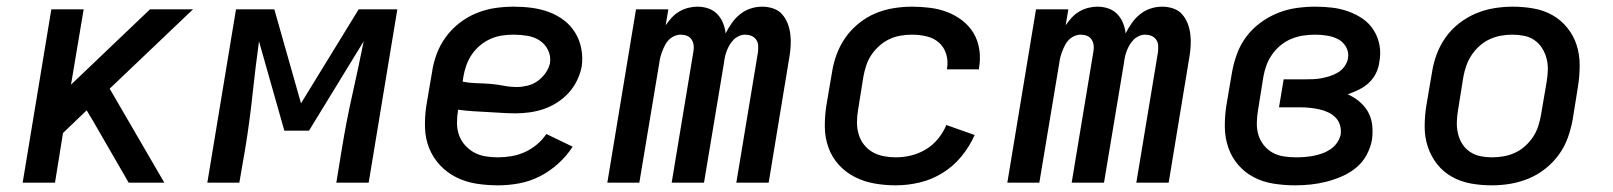

<svg xmlns="http://www.w3.org/2000/svg" viewBox="-20 -548 4840 576"><path d="M48 0 134 -520H231L193 -294L430 -520H559L309 -282L473 0H366L258 -187L240 -217L169 -149L145 0Z M602 0 688 -520H803L883 -238L1056 -520H1172L1086 0H989L1006 -104Q1019 -184 1037 -264Q1055 -344 1071 -424L907 -156H833L757 -424Q746 -344 737.5 -264Q729 -184 716 -104L698 0Z M1474 8Q1441 8 1409 3Q1377 -2 1349 -16Q1321 -30 1300 -52.5Q1279 -75 1267.5 -103.5Q1256 -132 1255 -165Q1254 -198 1259 -231L1276 -331Q1280 -359 1290 -386Q1300 -413 1317.5 -437Q1335 -461 1359 -479.5Q1383 -498 1410.5 -509Q1438 -520 1466 -524Q1494 -528 1521 -528Q1549 -528 1575.5 -524.5Q1602 -521 1626.5 -512Q1651 -503 1671.5 -487.5Q1692 -472 1705.5 -450Q1719 -428 1724 -401.5Q1729 -375 1725 -348Q1721 -327 1711 -306.5Q1701 -286 1686 -269.5Q1671 -253 1651.5 -240.5Q1632 -228 1611.5 -221Q1591 -214 1569.5 -211Q1548 -208 1527 -208Q1505 -208 1483.5 -209.5Q1462 -211 1440.5 -212Q1419 -213 1397 -214.5Q1375 -216 1354 -219V-217Q1351 -198 1351 -179Q1351 -160 1357 -143Q1363 -126 1375 -112.5Q1387 -99 1402.5 -90.5Q1418 -82 1436.5 -79Q1455 -76 1474 -76Q1494 -76 1514.5 -79.5Q1535 -83 1554 -91.5Q1573 -100 1590 -114Q1607 -128 1619 -146L1698 -108Q1680 -80 1654.5 -57Q1629 -34 1599.5 -19Q1570 -4 1538 2Q1506 8 1474 8ZM1531 -287Q1546 -287 1562.5 -291Q1579 -295 1593 -305Q1607 -315 1617 -329.5Q1627 -344 1630 -359Q1633 -380 1624 -398Q1615 -416 1599 -426.5Q1583 -437 1562.5 -440.5Q1542 -444 1522 -444Q1504 -444 1486.5 -441.5Q1469 -439 1452 -431.5Q1435 -424 1420.5 -412Q1406 -400 1395.5 -384.5Q1385 -369 1379 -352Q1373 -335 1370 -317L1368 -303Q1388 -299 1408.5 -298.5Q1429 -298 1449.5 -296.5Q1470 -295 1490 -291Q1510 -287 1531 -287Z M1802 0 1888 -520H1985L1977 -472Q1985 -484 1995 -495Q2005 -506 2018 -513.5Q2031 -521 2045 -524.5Q2059 -528 2072 -528Q2072 -528 2072 -528Q2072 -528 2072 -528Q2090 -528 2105.5 -522.5Q2121 -517 2132 -505.5Q2143 -494 2149 -479Q2155 -464 2157 -448Q2165 -464 2175.5 -479Q2186 -494 2200.5 -505.5Q2215 -517 2232 -522.5Q2249 -528 2266 -528Q2266 -528 2266 -528Q2266 -528 2266 -528Q2284 -528 2300 -522.5Q2316 -517 2326.5 -505Q2337 -493 2343 -477.5Q2349 -462 2351 -445Q2353 -428 2352 -410.5Q2351 -393 2348 -376L2286 0H2189L2254 -392Q2255 -402 2254.5 -411.5Q2254 -421 2248.5 -429Q2243 -437 2234 -440.5Q2225 -444 2215 -444Q2206 -444 2197 -440Q2188 -436 2181 -429Q2174 -422 2169 -413.5Q2164 -405 2160.5 -396Q2157 -387 2155 -378Q2153 -369 2152 -360L2092 0H1995L2060 -392Q2062 -402 2061 -411.5Q2060 -421 2055 -429Q2050 -437 2041 -440.5Q2032 -444 2022 -444Q2013 -444 2003.5 -440Q1994 -436 1987 -429Q1980 -422 1975.5 -413.5Q1971 -405 1967.5 -396Q1964 -387 1961.5 -378Q1959 -369 1958 -360L1898 0Z M2667 8Q2635 8 2603.5 2.5Q2572 -3 2544.5 -17Q2517 -31 2496.5 -53.5Q2476 -76 2465.5 -105Q2455 -134 2454.5 -166Q2454 -198 2459 -231L2476 -331Q2480 -358 2490 -385Q2500 -412 2516.5 -435.5Q2533 -459 2556.5 -478Q2580 -497 2606.5 -508Q2633 -519 2661 -523.5Q2689 -528 2716 -528Q2743 -528 2770.5 -524.5Q2798 -521 2822.5 -511.5Q2847 -502 2867.5 -486Q2888 -470 2901 -448Q2914 -426 2918 -399Q2922 -372 2917 -344Q2917 -343 2917 -342Q2917 -341 2917 -340H2821Q2821 -341 2821 -341.5Q2821 -342 2821 -342Q2825 -365 2818.5 -386Q2812 -407 2796.5 -420.5Q2781 -434 2759.5 -439Q2738 -444 2716 -444Q2699 -444 2681.5 -441Q2664 -438 2648 -430.5Q2632 -423 2618 -410.5Q2604 -398 2594 -383Q2584 -368 2578.5 -351Q2573 -334 2570 -317L2554 -217Q2551 -199 2551 -180.5Q2551 -162 2556 -145Q2561 -128 2572 -114Q2583 -100 2598 -91.5Q2613 -83 2631 -79.5Q2649 -76 2667 -76Q2690 -76 2713 -81.5Q2736 -87 2757 -99.5Q2778 -112 2794 -131.5Q2810 -151 2819 -173L2904 -143Q2889 -109 2864.5 -79Q2840 -49 2807.5 -29Q2775 -9 2739 -0.5Q2703 8 2667 8Z M3002 0 3088 -520H3185L3177 -472Q3185 -484 3195 -495Q3205 -506 3218 -513.5Q3231 -521 3245 -524.5Q3259 -528 3272 -528Q3272 -528 3272 -528Q3272 -528 3272 -528Q3290 -528 3305.5 -522.5Q3321 -517 3332 -505.5Q3343 -494 3349 -479Q3355 -464 3357 -448Q3365 -464 3375.5 -479Q3386 -494 3400.5 -505.5Q3415 -517 3432 -522.5Q3449 -528 3466 -528Q3466 -528 3466 -528Q3466 -528 3466 -528Q3484 -528 3500 -522.5Q3516 -517 3526.5 -505Q3537 -493 3543 -477.5Q3549 -462 3551 -445Q3553 -428 3552 -410.5Q3551 -393 3548 -376L3486 0H3389L3454 -392Q3455 -402 3454.5 -411.5Q3454 -421 3448.5 -429Q3443 -437 3434 -440.5Q3425 -444 3415 -444Q3406 -444 3397 -440Q3388 -436 3381 -429Q3374 -422 3369 -413.5Q3364 -405 3360.5 -396Q3357 -387 3355 -378Q3353 -369 3352 -360L3292 0H3195L3260 -392Q3262 -402 3261 -411.5Q3260 -421 3255 -429Q3250 -437 3241 -440.5Q3232 -444 3222 -444Q3213 -444 3203.5 -440Q3194 -436 3187 -429Q3180 -422 3175.5 -413.5Q3171 -405 3167.5 -396Q3164 -387 3161.5 -378Q3159 -369 3158 -360L3098 0Z M3865 8Q3833 8 3801 3Q3769 -2 3742 -16Q3715 -30 3695 -53Q3675 -76 3665 -105Q3655 -134 3654.5 -166Q3654 -198 3659 -231L3676 -331Q3681 -359 3691 -386.5Q3701 -414 3719 -438Q3737 -462 3761.5 -480Q3786 -498 3813.5 -509Q3841 -520 3869.5 -524Q3898 -528 3926 -528Q3952 -528 3977 -525Q4002 -522 4025.5 -513.5Q4049 -505 4068.5 -491.5Q4088 -478 4101 -457.5Q4114 -437 4118.5 -412.5Q4123 -388 4118 -362Q4116 -345 4108 -328.5Q4100 -312 4086.5 -299.5Q4073 -287 4056.5 -279Q4040 -271 4023 -265Q4042 -257 4058 -243.5Q4074 -230 4084 -212.5Q4094 -195 4096.5 -173.5Q4099 -152 4096 -129Q4092 -106 4080 -83.5Q4068 -61 4048.5 -45Q4029 -29 4006 -19Q3983 -9 3959.5 -3Q3936 3 3912.5 5.5Q3889 8 3865 8ZM3867 -76Q3880 -76 3893.5 -77Q3907 -78 3920 -80.5Q3933 -83 3946 -87.5Q3959 -92 3971 -100Q3983 -108 3991 -119.5Q3999 -131 4002 -144Q4004 -159 4000 -172.5Q3996 -186 3986.5 -195.5Q3977 -205 3964.5 -211Q3952 -217 3938 -220Q3924 -223 3910 -224.5Q3896 -226 3881 -226H3817L3831 -310H3895Q3907 -310 3920 -310.5Q3933 -311 3945.5 -313.5Q3958 -316 3970.5 -320Q3983 -324 3994.5 -331Q4006 -338 4014 -349.5Q4022 -361 4024 -373Q4027 -391 4018.5 -406.5Q4010 -422 3995 -430Q3980 -438 3962 -441Q3944 -444 3926 -444Q3909 -444 3891 -441.5Q3873 -439 3855.5 -432Q3838 -425 3823 -413Q3808 -401 3797 -385.5Q3786 -370 3779.5 -352.5Q3773 -335 3770 -317L3754 -217Q3751 -199 3750.5 -180Q3750 -161 3755 -144Q3760 -127 3771 -113Q3782 -99 3797 -90.5Q3812 -82 3830 -79Q3848 -76 3867 -76Z M4455 8Q4423 8 4392.5 2.5Q4362 -3 4336 -17.5Q4310 -32 4291.5 -55.5Q4273 -79 4263.5 -107.5Q4254 -136 4254 -167.5Q4254 -199 4259 -231L4276 -331Q4280 -358 4290 -385Q4300 -412 4317 -436Q4334 -460 4358 -478.5Q4382 -497 4408.5 -508Q4435 -519 4463 -523.5Q4491 -528 4518 -528Q4550 -528 4581 -522.5Q4612 -517 4637.5 -502.5Q4663 -488 4682 -464.5Q4701 -441 4710 -412.5Q4719 -384 4719 -352.5Q4719 -321 4714 -289L4698 -189Q4693 -162 4683.5 -135Q4674 -108 4656.5 -84Q4639 -60 4615.5 -41.5Q4592 -23 4565 -12Q4538 -1 4510.5 3.5Q4483 8 4455 8ZM4456 -76Q4473 -76 4490.5 -79Q4508 -82 4524.5 -89.5Q4541 -97 4555 -109.5Q4569 -122 4579 -137Q4589 -152 4594.5 -169Q4600 -186 4603 -203L4620 -303Q4623 -321 4623.5 -338.5Q4624 -356 4619.5 -373Q4615 -390 4606 -404Q4597 -418 4583.5 -427.5Q4570 -437 4552.5 -440.5Q4535 -444 4517 -444Q4500 -444 4483 -441Q4466 -438 4449.5 -430.5Q4433 -423 4419 -410.5Q4405 -398 4395 -383Q4385 -368 4379 -351Q4373 -334 4370 -317L4354 -217Q4351 -199 4350.5 -181.5Q4350 -164 4354 -147Q4358 -130 4367 -116Q4376 -102 4390 -92.5Q4404 -83 4421 -79.5Q4438 -76 4456 -76Z"/></svg>

Font: Iosevka SS04 Medium Extended
Style: Italic
Weight: 500
Width: 7
Italic angle: -9°
Monospace: yes
Designer: Belleve Invis
Foundry: Belleve Invis
Version: Version 19.0.0; ttfautohint (v1.8.4)